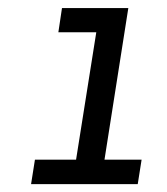

<svg xmlns="http://www.w3.org/2000/svg" viewBox="-20 -720 415 477"><path d="M57.2 -262.6 66.8 -323.4H169L219.2 -639.8H125L134 -700H298.8L239.6 -323.4H331.8L322.2 -262.6Z"/></svg>

Font: MuseoModerno Thin
Style: Italic
Weight: 100
Italic angle: -9°
Designer: Pablo Cosgaya, Héctor Gatti, Marcela Romero, and the Authors of The MuseoModerno Project.
Foundry: Omnibus-Type Team
Version: Version 1.003